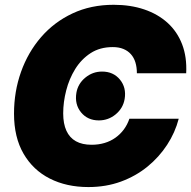

<svg xmlns="http://www.w3.org/2000/svg" viewBox="-20 -758 786 789"><path d="M343.3 10.7Q253.4 10.7 184.6 -24.2Q115.7 -59.1 76.7 -126.5Q37.6 -193.8 37.6 -291Q37.6 -381.8 66.4 -462.6Q95.2 -543.5 148.9 -605.5Q202.6 -667.5 278.1 -702.9Q353.5 -738.3 447.3 -738.3Q516.6 -738.3 572.8 -719.2Q628.9 -700.2 668.7 -664.1Q708.5 -627.9 728.5 -575.7Q748.5 -523.4 745.1 -457H542.5Q542.5 -481.9 536.4 -501.7Q530.3 -521.5 517.8 -535.4Q505.4 -549.3 486.8 -556.9Q468.3 -564.5 443.4 -564.5Q390.6 -564.5 352.3 -539.6Q314 -514.6 289.1 -474.4Q264.2 -434.1 252 -386.2Q239.7 -338.4 239.7 -292Q239.7 -249.5 252.9 -220.7Q266.1 -191.9 292 -177.5Q317.9 -163.1 356.4 -163.1Q384.8 -163.1 409.4 -170.4Q434.1 -177.7 454.1 -191.9Q474.1 -206.1 488.8 -225.8Q503.4 -245.6 511.7 -270H714.4Q699.7 -213.4 666.7 -162.8Q633.8 -112.3 585.9 -73.2Q538.1 -34.2 476.8 -11.7Q415.5 10.7 343.3 10.7ZM386.2 -263.2Q340.3 -263.2 313.2 -296.1Q286.1 -329.1 293.9 -376.5Q300.3 -414.1 330.6 -439Q360.8 -463.9 399.4 -463.9Q445.8 -463.9 472.9 -430.9Q500 -397.9 492.2 -351.1Q485.8 -313.5 455.6 -288.3Q425.3 -263.2 386.2 -263.2Z"/></svg>

Font: Inter 24pt Black
Style: Italic
Weight: 900
Italic angle: -9.3988°
Designer: Rasmus Andersson
Foundry: rsms
Version: Version 4.001;git-66647c0bb